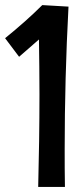

<svg xmlns="http://www.w3.org/2000/svg" viewBox="-21 -732 316 754"><path d="M145 -712C101 -668 52 -625 -1 -582L54 -509L132 -577C133 -506 134 -434 134 -361C134 -239 132 -116 129 2H234C233 -47 233 -96 233 -145C233 -331 238 -518 248 -706Z"/></svg>

Font: Mouse Memoirs
Style: Regular
Weight: 400
Designer: Astigmatic (AOETI)
Foundry: Astigmatic (AOETI)
Version: Version 1.000